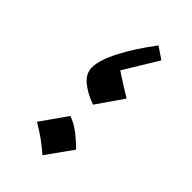

<svg xmlns="http://www.w3.org/2000/svg" viewBox="-185 -621 694 694"><g transform="rotate(45 162.5 -273.5)"><path d="M192.4 -562.5 237.8 -531.7 158.2 -400.9Q185.5 -382.8 205.3 -370.6Q225.1 -358.4 246.6 -345.2L176.3 -243.7Q130.9 -260.3 104.5 -283.2Q78.1 -306.2 78.1 -336.4Q78.1 -374.5 110.4 -436Q142.6 -497.6 192.4 -562.5ZM147.5 -157.2Q176.3 -146.5 201.7 -126.7Q227.1 -106.9 248 -85.4L176.3 14.6Q155.3 -3.9 130.1 -22.2Q105 -40.5 76.7 -56.6Z"/></g></svg>

Font: Pinar DS4-Medium
Style: Regular
Weight: 500
Designer: Amin Abedi
Version: Version 2.000